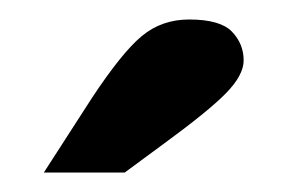

<svg xmlns="http://www.w3.org/2000/svg" viewBox="-20 -816 299 197"><path d="M25 -639 74 -715Q105 -762 125.5 -779Q146 -796 174 -796Q206 -796 218 -783.5Q230 -771 230 -754Q230 -739 212 -720.5Q194 -702 146 -667L108 -639Z"/></svg>

Font: Domine
Style: Bold
Weight: 700
Designer: Pablo Impallari, Rodrigo Fuenzalida, Brenda Gallo
Foundry: Pablo Impallari, Rodrigo Fuenzalida, Brenda Gallo
Version: Version 2.000